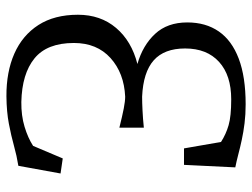

<svg xmlns="http://www.w3.org/2000/svg" viewBox="-116 -676 803 612"><g transform="rotate(90 286.0 -370.5)"><path d="M287.5 11Q210 11.5 151.5 -14.2Q93 -40 60.2 -91Q27.5 -142 27.5 -217Q27.5 -289 69.5 -338.5Q111.5 -388 184.5 -406.5Q125 -423.5 88.5 -462.8Q52 -502 52 -565.5Q52 -624.5 80.8 -666Q109.5 -707.5 167.5 -729.5Q225.5 -751.5 313 -751.5Q345.5 -751.5 373.5 -748Q401.5 -744.5 426 -739.2Q450.5 -734 472.2 -728.2Q494 -722.5 514 -718.5L506 -555H453.5L433 -673Q408 -689 379.5 -697.2Q351 -705.5 297 -705.5Q220.5 -705.5 177.8 -666.8Q135 -628 135 -558.5Q135 -492 172.8 -458.5Q210.5 -425 288.5 -421.5Q307.5 -421.5 333 -422.8Q358.5 -424 387.5 -427V-349Q349.5 -358.5 326.2 -363Q303 -367.5 288.5 -367.5Q213.5 -364 165.5 -320.8Q117.5 -277.5 117.5 -204Q117.5 -118.5 166.5 -78.5Q215.5 -38.5 305.5 -36.5Q349 -36 384.5 -46.8Q420 -57.5 445.5 -74L485.5 -168.5L533.5 -161.5L509 -27Q477.5 -22 445.2 -13Q413 -4 375 3.2Q337 10.5 287.5 11Z"/></g></svg>

Font: Merriweather 28pt Light
Style: Regular
Weight: 300
Version: Version 2.100